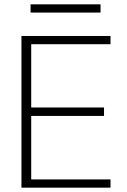

<svg xmlns="http://www.w3.org/2000/svg" viewBox="-20 -866 588 886"><path d="M79 0V-700H490V-662H124V-370H460V-331H124V-38H490V0ZM121 -808V-846H444V-808Z"/></svg>

Font: DM Sans 12pt ExtraLight
Style: Regular
Weight: 250
Version: Version 4.004;gftools[0.9.30]